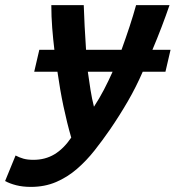

<svg xmlns="http://www.w3.org/2000/svg" viewBox="-102 -544 688 752"><path d="M19 188Q-13 188 -38.5 181.5Q-64 175 -82 165L-41 65Q-26 73 -10 77.5Q6 82 29 82Q75 82 111 60.5Q147 39 177 -5Q160 -64 146.5 -128Q133 -192 123 -263H32L52 -349H111Q106 -390 102.5 -434.5Q99 -479 99 -524H226Q227 -487 229.5 -441.5Q232 -396 235 -349H374Q391 -396 405.5 -440Q420 -484 431 -524H562Q548 -483 531 -438.5Q514 -394 495 -349H566L546 -263H457Q431 -203 398.5 -147Q366 -91 329 -37Q300 5 268.5 45Q237 85 199.5 117.5Q162 150 117.5 169Q73 188 19 188ZM266 -126Q287 -158 305 -192.5Q323 -227 339 -263H242Q247 -227 252.5 -192Q258 -157 266 -126Z"/></svg>

Font: Ubuntu Sans Mono SemiBold
Style: Italic
Weight: 600
Italic angle: -13.5°
Monospace: yes
Designer: Dalton Maag Ltd
Foundry: Dalton Maag Ltd
Version: Version 1.006